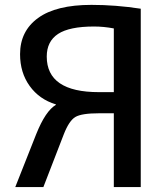

<svg xmlns="http://www.w3.org/2000/svg" viewBox="-20 -760 674 780"><path d="M42 0 127 -214.8Q165 -309.6 207 -334V-335.9Q139.6 -356.4 100.6 -410.6Q61.5 -464.8 61.5 -540Q61.5 -633.8 134.8 -687Q208 -740.2 351.6 -740.2Q450.2 -740.2 551.8 -724.6V0H442.4V-299.8H381.8Q311.5 -299.8 286.1 -284.7Q260.7 -269.5 239.3 -214.8L156.2 0ZM169.9 -530.3Q169.9 -385.7 381.8 -385.7H442.4V-644.5Q401.4 -652.3 362.3 -652.3Q261.7 -652.3 215.8 -622.1Q169.9 -591.8 169.9 -530.3Z"/></svg>

Font: GenEi M Gothic v2 Medium
Style: Regular
Weight: 500
Version: Version 2.0